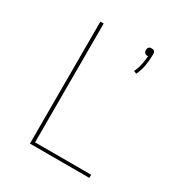

<svg xmlns="http://www.w3.org/2000/svg" viewBox="-174 -875 948 1002"><g transform="rotate(30 300.0 -374.0)"><path d="M447 -593 430 -600Q442 -624 447.5 -650.5Q453 -677 455 -704Q454 -704 453 -703.5Q452 -703 451 -703Q446 -703 442 -704.5Q438 -706 434.5 -709.5Q431 -713 430 -717Q429 -721 429 -726Q429 -730 430 -734.5Q431 -739 434.5 -742.5Q438 -746 442 -747Q446 -748 451 -748Q456 -748 460 -747Q464 -746 467.5 -742.5Q471 -739 472 -734.5Q473 -730 473 -726Q473 -692 467.5 -658Q462 -624 447 -593ZM149 0V-735H169V-19H507V0Z"/></g></svg>

Font: Iosevka Thin Extended
Style: Regular
Weight: 100
Width: 7
Monospace: yes
Designer: Belleve Invis
Foundry: Belleve Invis
Version: Version 32.5.0; ttfautohint (v1.8.4)